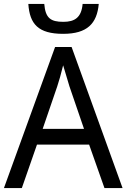

<svg xmlns="http://www.w3.org/2000/svg" viewBox="-20 -956 644 976"><path d="M482 -936H400C394 -867 360 -845 302 -845C237 -845 211 -864 205 -936H124C131 -834 174 -784 301 -784C423 -784 473 -836 482 -936ZM511 0H603L344 -717H260L0 0H91L168 -221H433ZM407 -301H197L271 -517C279 -540 291 -583 301 -624C308 -599 328 -533 333 -517Z"/></svg>

Font: Noto Sans Thai
Style: Regular
Weight: 400
Designer: Monotype Design Team
Foundry: Monotype Imaging Inc.
Version: Version 1.901